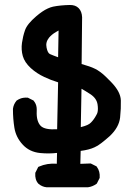

<svg xmlns="http://www.w3.org/2000/svg" viewBox="-20 -623 540 789"><path d="M170.9 146.5Q166 146 161.6 144.8Q157.2 143.6 153.3 141.8Q149.4 140.1 145.5 137.7Q141.6 135.3 138.2 132.3L137.7 131.8L137.2 131.3Q129.9 123 127 112.3Q124 101.6 125 88.9V86.9L126 85.4L135.7 65.9L137.2 63L140.6 61.5Q173.8 46.9 213.4 49.8L214.4 5.4Q181.2 9.3 145.5 5.9Q100.6 1.5 72.8 -29.3Q45.4 -59.1 39.1 -98.1Q33.2 -134.8 33.2 -174.8V-175.3V-175.8Q35.6 -194.3 47.4 -208.5L47.9 -209.5L48.8 -210Q55.2 -214.4 62.3 -217.3Q69.3 -220.2 76.9 -221.2Q84.5 -222.2 92.8 -221.7H94.7L96.2 -220.7L115.7 -210.9L117.7 -210L118.7 -208.5Q123.5 -202.6 126.5 -196Q129.4 -189.5 130.4 -181.9Q131.3 -174.3 130.9 -166.5Q129.9 -144.5 134.3 -129.4Q138.7 -114.3 147.5 -105.5Q164.1 -88.9 214.8 -91.8L218.8 -284.7Q203.1 -289.6 189.2 -294.9Q175.3 -300.3 162.1 -306.6Q131.3 -320.8 106.4 -343.3Q81.1 -366.7 73.7 -392.6Q66.4 -418.5 70.3 -446.8Q74.2 -474.1 82.5 -498Q91.3 -524.4 129.4 -556.6Q142.1 -567.4 153.6 -575.2Q165 -583 176.3 -588.1Q187.5 -593.3 198.2 -595.7Q227.5 -601.6 266.6 -602.5Q290 -603 303.2 -589.6Q316.4 -576.2 317.4 -552.2V-551.8L315.4 -359.9Q332.5 -355 346.2 -350.3Q359.9 -345.7 371.6 -339.8Q380.4 -335.4 390.6 -328.1Q400.9 -320.8 411.9 -310.5Q422.9 -300.3 435.5 -287.1Q455.6 -266.6 465.8 -247.6Q476.1 -228.5 476.6 -210.4Q477.5 -178.2 473.6 -140.6Q469.2 -99.6 430.7 -63.5Q421.4 -55.2 412.8 -48.1Q404.3 -41 396.7 -35.2Q389.2 -29.3 382.1 -24.9Q375 -20.5 368.2 -17.6Q346.2 -7.3 311.5 -2.9L310.1 50.3L350.1 48.8H352.5L355 49.8L374.5 59.6L376.5 60.5L377.9 62.5Q384.8 71.8 387.7 83Q390.6 94.2 389.6 106.4V108.4L388.7 109.9L378.9 129.4L377.9 131.3L376 132.8Q360.4 144 341.8 146.5H341.3H340.8H171.9H171.4ZM353.5 -119.1Q359.9 -125.5 365.5 -133.3Q371.1 -141.1 376 -150.4Q379.4 -155.8 380.9 -162.1Q382.3 -168.5 382.3 -176.5Q382.3 -184.6 380.9 -193.8Q377 -219.7 350.1 -236.8Q330.6 -249.5 314.9 -258.3L312 -100.6Q328.1 -104.5 338.4 -109.1Q348.6 -113.8 353 -118.7V-119.1ZM218.8 -387.7 220.7 -497.6Q215.3 -494.6 210.4 -491.7Q205.6 -488.8 201.4 -486.1Q197.3 -483.4 193.6 -480.2Q189.9 -477.1 187 -474.1Q184.1 -471.2 181.6 -468.3Q173.8 -458.5 171.4 -448.5Q168.9 -438.5 171.4 -427.2Q175.8 -405.3 185.1 -400.9Q195.8 -396 218.8 -387.7Z"/></svg>

Font: NaikaiFont
Style: Bold
Weight: 700
Version: Version 1.89